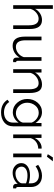

<svg xmlns="http://www.w3.org/2000/svg" viewBox="1250 -2020 993 3532"><g transform="rotate(90 1746.0 -253.5)"><path d="M513 0H445V-291Q445 -468 325 -468Q267 -468 214 -425Q161 -382 143 -319V0H75V-730H143V-403Q174 -462 229 -496Q284 -530 348 -530Q513 -530 513 -305Z M653 -215V-521H721V-227Q721 -50 842 -50Q903 -50 955 -89Q1007 -128 1030 -193V-521H1098V-82Q1098 -55 1122 -54V0Q1106 2 1090 2Q1069 0 1055 -14Q1041 -28 1040 -48L1038 -118Q1004 -58 946 -24Q888 10 819 10Q653 10 653 -215Z M1690 0H1622V-291Q1622 -383 1594.5 -425.5Q1567 -468 1510 -468Q1449 -468 1394 -425.5Q1339 -383 1320 -319V0H1252V-521H1314V-403Q1346 -460 1406 -495Q1466 -530 1535 -530Q1618 -530 1654 -472Q1690 -414 1690 -305Z M1800 -259Q1800 -370 1868.5 -450Q1937 -530 2042 -530Q2161 -530 2242 -412V-521H2303V2Q2303 107 2230.5 165Q2158 223 2048 223Q1889 223 1814 105L1856 72Q1886 120 1936.5 144.5Q1987 169 2048 169Q2128 169 2181.5 125.5Q2235 82 2235 2V-101Q2205 -52 2153 -22.5Q2101 7 2044 7Q1940 7 1870 -73Q1800 -153 1800 -259ZM2235 -179V-340Q2213 -396 2162 -433Q2111 -470 2055 -470Q1972 -470 1920.5 -405.5Q1869 -341 1869 -258Q1869 -173 1926 -111.5Q1983 -50 2063 -50Q2122 -50 2174 -90Q2226 -130 2235 -179Z M2713 -461Q2644 -459 2593 -423Q2542 -387 2521 -324V0H2453V-521H2517V-396Q2544 -451 2588.5 -484.5Q2633 -518 2683 -523Q2702 -524 2713 -523Z M2861 -620 2816 -637 2875 -730H2947ZM2804 0V-521H2872V0Z M2980 -150Q2980 -222 3041 -265.5Q3102 -309 3200 -309Q3283 -309 3352 -285V-329Q3352 -395 3313 -434Q3274 -473 3205 -473Q3126 -473 3038 -412L3012 -460Q3114 -530 3212 -530Q3308 -530 3364 -474.5Q3420 -419 3420 -323V-82Q3420 -55 3445 -54V0Q3421 3 3414 2Q3390 1 3376.5 -13.5Q3363 -28 3362 -46L3361 -84Q3326 -40 3270.5 -15Q3215 10 3156 10Q3080 10 3030 -36.5Q2980 -83 2980 -150ZM3329 -110Q3352 -136 3352 -160V-236Q3285 -263 3208 -263Q3134 -263 3089.5 -233.5Q3045 -204 3045 -155Q3045 -109 3079.5 -75.5Q3114 -42 3172 -42Q3220 -42 3262.5 -61Q3305 -80 3329 -110Z"/></g></svg>

Font: Raleway-v4020
Style: Regular
Weight: 400
Designer: Matt McInerney, Pablo Impallari, Rodrigo Fuenzalida
Foundry: Matt McInerney, Pablo Impallari, Rodrigo Fuenzalida
Version: Version 4.020;PS 004.020;hotconv 1.0.88;makeotf.lib2.5.64775